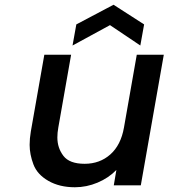

<svg xmlns="http://www.w3.org/2000/svg" viewBox="-20 -782 711 810"><path d="M444 -676 286 -590 302 -679 459 -762 588 -679 572 -590ZM671 -551 574 0H460L471 -65Q438 -31 391.5 -11.5Q345 8 296 8Q231 8 184 -19Q137 -46 121 -88.5Q105 -131 105 -171Q105 -197 110 -227L167 -551H280L226 -244Q222 -222 222 -202Q222 -158 247.5 -124.5Q273 -91 337 -91Q401 -91 445.5 -130.5Q490 -170 503 -244L557 -551Z"/></svg>

Font: Fz Poppins Med
Style: Italic
Weight: 500
Italic angle: -10°
Designer: Ninad Kale (Devanagari), Jonny Pinhorn (Latin)
Foundry: Indian Type Foundry
Version: Vit hóa bi Vntype.Com & FontZin.Com